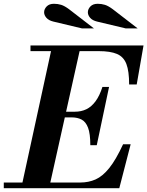

<svg xmlns="http://www.w3.org/2000/svg" viewBox="-33 -994 778 1014"><path d="M79 0 243 -754H394L226 0ZM-13 0V-30H390Q435 -30 472 -46.5Q509 -63 544 -106.5Q579 -150 617 -232H657L597 0ZM444 -227Q444 -288 432 -319.5Q420 -351 398 -362.5Q376 -374 346 -374H259V-404H362Q396 -404 423 -417Q450 -430 471.5 -459Q493 -488 508 -535H543L478 -227ZM649 -548Q649 -618 634.5 -656Q620 -694 585 -709Q550 -724 488 -724H128V-754H725L689 -548ZM631 -844 480 -880Q455 -886 443 -900Q431 -914 431 -929Q431 -946 444.5 -960Q458 -974 483 -974Q503 -974 521 -968.5Q539 -963 563 -945L694 -844ZM400 -844 249 -880Q224 -886 212 -900Q200 -914 200 -929Q200 -946 213.5 -960Q227 -974 252 -974Q272 -974 290 -968.5Q308 -963 332 -945L463 -844Z"/></svg>

Font: Libre Bodoni
Style: Italic
Weight: 400
Italic angle: -13°
Designer: Pablo Impallari, Rodrigo Fuenzalida
Foundry: Impallari Type
Version: Version 2.005;gftools[0.9.23]